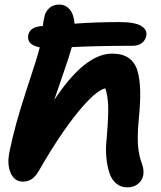

<svg xmlns="http://www.w3.org/2000/svg" viewBox="-20 -764 701 835"><path d="M79.1 25.9Q43.9 25.9 26.9 -10.7Q9.8 -47.4 21 -103Q44.4 -219.2 93.5 -367.7Q142.6 -516.1 149.9 -546.9Q150.4 -548.8 151.4 -552.5Q152.3 -556.2 152.8 -558.1Q94.7 -569.3 103 -611.8Q109.9 -644.5 154.8 -649.9Q162.1 -649.9 166 -650.9Q169.4 -676.3 173.8 -693.8Q178.7 -714.8 195.1 -729.5Q211.4 -744.1 237.8 -744.1Q264.6 -744.1 282.7 -723.6Q300.8 -703.1 304.2 -661.1Q400.4 -668 499 -668Q566.4 -668 593.8 -651.4Q621.1 -634.8 616.2 -608.9Q612.3 -588.4 596.7 -576.7Q581.1 -564.9 557.1 -564.9Q407.2 -564.9 293 -559.1L292 -558.1Q281.7 -520 253.4 -439Q225.1 -357.9 215.8 -329.1Q349.1 -530.8 467.8 -530.8Q512.2 -530.8 539.3 -512Q566.4 -493.2 577.4 -457.3Q588.4 -421.4 589.6 -369.6Q590.8 -317.9 584 -252Q579.6 -205.1 579.1 -170.4Q578.6 -135.7 582.5 -111.3Q586.4 -86.9 589.8 -74.5Q593.3 -62 600.1 -43Q606 -23.4 603 -2Q598.6 21 580.1 35.9Q561.5 50.8 533.2 50.8Q504.4 50.8 484.4 33.2Q464.4 15.6 455.1 -13.7Q445.8 -43 442.4 -81.1Q439 -119.1 443.8 -160.2Q452.1 -259.3 450.4 -304.2Q448.7 -349.1 438 -379.9Q396 -370.6 318.4 -275.6Q240.7 -180.7 148.9 -21Q133.3 5.4 116.7 15.6Q100.1 25.9 79.1 25.9Z"/></svg>

Font: Shantell Sans Irregular Bouncy
Style: Italic
Weight: 600
Italic angle: -11.31°
Designer: Stephen Nixon, Anya Danilova, Shantell Martin
Foundry: Arrow Type
Version: Version 1.006;[9816181b4]